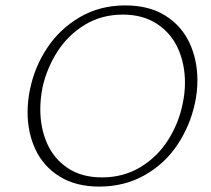

<svg xmlns="http://www.w3.org/2000/svg" viewBox="-20 -684 779 710"><path d="M82 -269Q82 -311 91 -354Q108 -437 155 -507.5Q202 -578 276 -621Q350 -664 443 -664Q531 -664 591 -626.5Q651 -589 680.5 -526Q710 -463 710 -387Q710 -345 701 -303Q683 -219 636 -148.5Q589 -78 514.5 -36Q440 6 347 6Q261 6 201 -31Q141 -68 111.5 -130.5Q82 -193 82 -269ZM655 -298Q664 -339 664 -378Q664 -447 638.5 -504Q613 -561 561 -595.5Q509 -630 434 -630Q356 -630 294 -592.5Q232 -555 192.5 -493.5Q153 -432 137 -360Q129 -317 129 -280Q129 -211 154 -154Q179 -97 230.5 -62.5Q282 -28 357 -28Q436 -28 498.5 -65.5Q561 -103 600.5 -164.5Q640 -226 655 -298Z"/></svg>

Font: Ysabeau Light
Style: Italic
Weight: 300
Italic angle: -12°
Designer: Christian Thalmann (Catharsis Fonts)
Version: Version 0.003